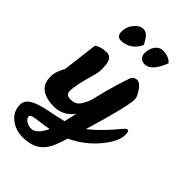

<svg xmlns="http://www.w3.org/2000/svg" viewBox="-302 -851 1220 1220"><g transform="rotate(45 307.5 -241.0)"><path d="M299 -73Q249 -4 165 -4Q97 -4 56.5 -32.5Q16 -61 16 -123Q16 -149 23.5 -171Q31 -193 48 -225L77 -462Q108 -486 161 -486Q206 -486 212 -426Q214 -408 214 -383.5Q214 -359 206 -332Q166 -194 167 -147Q167 -111 209 -111Q251 -111 271 -138Q291 -165 305 -205Q331 -316 353.5 -388Q376 -460 382 -474Q392 -498 420 -499Q448 -498 473 -459.5Q498 -421 498 -400Q496 -330 411 -47Q476 -98 540 -172Q562 -198 577 -215.5Q592 -233 601 -233Q615 -233 615 -201Q615 -138 544.5 -54Q474 30 372 77Q360 117 346 153Q332 189 310 216Q262 274 164 274Q98 274 51.5 236Q5 198 5 141Q5 109 26.5 90Q48 71 85.5 58.5Q123 46 173 36.5Q223 27 280 13Q294 -47 299 -73ZM222 -756Q261 -756 293 -685Q277 -647 244 -624.5Q211 -602 172 -602Q133 -602 132.5 -645Q132 -688 160 -722Q188 -756 222 -756ZM487 -714Q444 -602 383 -602Q360 -602 346.5 -616.5Q333 -631 333 -649Q333 -694 354 -720.5Q375 -747 404 -747Q460 -747 487 -714ZM163 197Q210 197 248 115Q212 122 184 125.5Q156 129 136 132Q96 138 97 153Q97 172 119.5 185Q142 198 163 197Z"/></g></svg>

Font: Leckerli One
Style: Regular
Weight: 400
Version: Version 1.001